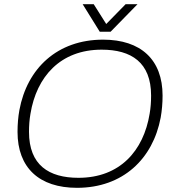

<svg xmlns="http://www.w3.org/2000/svg" viewBox="-20 -888 835 920"><path d="M639 -868H582L489 -773L429 -868H376L458 -736H510ZM349 12C569 12 713 -127 750 -325C756 -359 759 -394 759 -430C759 -602 655 -698 474 -698C254 -698 110 -560 73 -361C67 -328 64 -293 64 -256C64 -84 168 12 349 12ZM356 -36C214 -36 119 -97 119 -256C119 -286 121 -315 126 -343C155 -520 269 -650 467 -650C609 -650 704 -589 704 -430C704 -400 702 -371 697 -343C668 -166 555 -36 356 -36Z"/></svg>

Font: Archivo Thin
Style: Italic
Weight: 100
Italic angle: -10°
Designer: Hector Gatti
Foundry: Omnibus-Type
Version: Version 2.001